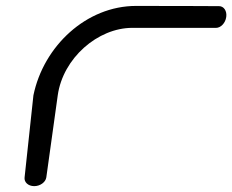

<svg xmlns="http://www.w3.org/2000/svg" viewBox="-20 -635 792 655"><path d="M138 -29.9C137.9 -29.9 159.1 -182.9 177 -309.8C194.8 -436.7 313.6 -540 431.5 -540C549.4 -540 717 -539.9 717 -539.9C732.9 -539.9 748.9 -556.1 751.8 -577C754.8 -597.9 743.4 -614 727.6 -614C727.6 -614 613.8 -614.8 444.2 -614.8C274.5 -614.8 128.6 -477.6 94 -309.8C94 -309.8 63.9 -29.9 63.9 -29.9C61.7 -13.9 75.8 0 96.7 0C117.6 0 135.7 -13.9 138 -29.9Z"/></svg>

Font: Hi.
Style: Tall Oblique
Weight: 400
Designer: Mew Too, Robert Jablonski
Foundry: Cannot Into Space Fonts
Version: Version 1.996